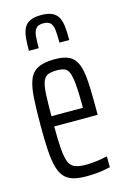

<svg xmlns="http://www.w3.org/2000/svg" viewBox="-113 -771 543 832"><g transform="rotate(-15 158.5 -355.0)"><path d="M168 8Q131 8 106.5 0Q82 -8 67.5 -26Q53 -44 45.5 -74.5Q38 -105 35.5 -149Q33 -193 33 -254Q33 -327 36 -377.5Q39 -428 51 -459Q63 -490 90.5 -504Q118 -518 166 -518Q199 -518 221 -510Q243 -502 256 -484Q269 -466 275 -435.5Q281 -405 282.5 -360.5Q284 -316 284 -255V-237H89Q89 -176 92 -137.5Q95 -99 103 -78Q111 -57 129 -49Q147 -41 178 -41Q192 -41 210 -42.5Q228 -44 246 -47Q264 -50 276 -53V-4Q264 -1 246 2Q228 5 207.5 6.5Q187 8 168 8ZM230 -263V-300Q230 -358 226.5 -392Q223 -426 216 -442.5Q209 -459 196 -464Q183 -469 164 -469Q138 -469 123 -463Q108 -457 100.5 -438Q93 -419 91 -382Q89 -345 89 -283H250ZM159 -718Q191 -718 209.5 -708.5Q228 -699 236.5 -680.5Q245 -662 247 -637Q249 -612 249 -582H205Q205 -614 203 -636.5Q201 -659 191 -670Q181 -681 158 -681Q136 -681 126 -669.5Q116 -658 114 -636Q112 -614 112 -582H68Q68 -612 70 -637Q72 -662 80.5 -680.5Q89 -699 107.5 -708.5Q126 -718 159 -718Z"/></g></svg>

Font: Saira UltraCondensed
Style: Regular
Weight: 400
Width: 1
Designer: Hector Gatti with collaboration of the Omnibus-Type team
Foundry: Omnibus-Type
Version: Version 1.101